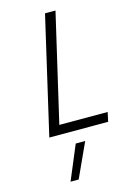

<svg xmlns="http://www.w3.org/2000/svg" viewBox="-142 -757 725 1097"><g transform="rotate(-15 220.5 -208.5)"><path d="M441 -55H155L303 -692H241L81 0H429ZM274 72 181 275H133L218 72Z"/></g></svg>

Font: RazerF5 Light
Style: Italic
Weight: 300
Foundry: Razer Inc.
Version: Version 2